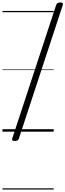

<svg xmlns="http://www.w3.org/2000/svg" viewBox="-20 -1069 531 1559"><path d="M100 76Q73 76 79 57L436 -1029Q443 -1049 470 -1049Q496 -1049 490 -1029L133 57Q127 76 100 76ZM0 460H416V470H0ZM0 -20H416V0H0ZM0 -505H416V-500H0ZM0 -980H416V-970H0Z"/></svg>

Font: Playwrite NO Guides
Style: Regular
Weight: 400
Designer: Veronika Burian, José Scaglione
Foundry: TypeTogether
Version: Version 1.003